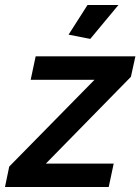

<svg xmlns="http://www.w3.org/2000/svg" viewBox="-58 -750 563 770"><path d="M304 -594 217 -611 293 -730H417ZM-21 -82 321 -430H65L85 -524H485L467 -442L126 -94H398L378 0H-38Z"/></svg>

Font: PTCRaleway
Style: Bold Italic
Weight: 700
Italic angle: -12°
Designer: Matt McInerney, Pablo Impallari, Rodrigo Fuenzalida
Foundry: Matt McInerney, Pablo Impallari, Rodrigo Fuenzalida
Version: Version 3.000g; ttfautohint (v1.5) -l 8 -r 28 -G 28 -x 14 -D